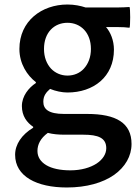

<svg xmlns="http://www.w3.org/2000/svg" viewBox="-20 -584 618 851"><path d="M486 191C535 156 563 108 563 54C563 -39 495 -79 366 -79H264C194 -79 172 -101 172 -133C172 -160 185 -175 202 -190C226 -180 255 -174 279 -174C394 -174 485 -243 485 -364C485 -405 470 -441 450 -464H502C520 -464 541 -463 554 -461C558 -464 558 -551 554 -553C538 -552 522 -551 505 -551H456H359C338 -558 310 -564 279 -564C165 -564 66 -491 66 -367C66 -301 101 -249 139 -220V-216C107 -195 77 -158 77 -114C77 -70 99 -41 127 -22V-18C76 13 47 56 47 102C47 198 143 247 276 247C364 247 436 226 486 191ZM352 -280C334 -260 308 -249 279 -249C251 -249 225 -260 206 -280C187 -301 175 -330 175 -367C175 -441 221 -483 279 -483C337 -483 383 -440 383 -367C383 -330 371 -301 352 -280ZM185 148C160 133 146 112 146 85C146 57 159 29 192 5C215 11 240 13 266 13H349C415 13 451 27 451 73C451 99 435 123 408 141C380 159 340 171 292 171C247 171 210 163 185 148Z"/></svg>

Font: GenSekiGothic2 TW M
Style: Regular
Weight: 500
Version: Version 2.100;PS 2.1;hotconv 16.6.51;makeotf.lib2.5.65220 DE